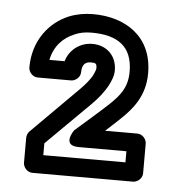

<svg xmlns="http://www.w3.org/2000/svg" viewBox="-40 -779 481 517"><g transform="rotate(5 200.5 -521.0)"><path d="M192 -691C263 -691 303 -663 303 -595C303 -552 283 -529 257 -504C245 -493 232 -481 216 -467L168 -425C168 -425 136 -381 184 -381H313V-351H91V-383L210 -501C227 -518 240 -535 249 -551C257 -566 263 -580 263 -595C263 -635 235 -661 197 -661C163 -661 135 -639 126 -608H85C93 -647 117 -670 146 -682C159 -688 174 -691 192 -691ZM192 -741C169 -741 147 -737 127 -729C76 -708 33 -657 33 -583C33 -572 43 -558 58 -558H148C159 -558 173 -568 173 -583C173 -604 183 -611 197 -611C211 -611 213 -609 213 -595C213 -594 211 -587 205 -575C199 -565 189 -552 174 -537L48 -411C44 -407 41 -400 41 -393V-326C41 -315 51 -301 66 -301H338C349 -301 363 -311 363 -326V-406C363 -417 353 -431 338 -431H251C266 -444 280 -458 292 -469C320 -496 353 -533 353 -595C353 -695 279 -741 192 -741Z"/></g></svg>

Font: Asimov
Style: NarOu
Weight: 500
Designer: Google
Version: Version 2.000980; 2014